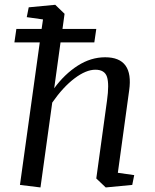

<svg xmlns="http://www.w3.org/2000/svg" viewBox="-20 -783 657 813"><path d="M201.2 -348.6 151.4 10.7 64.5 0 148.4 -603.5H41L49.3 -660.6H156.2L162.1 -700.7L93.3 -710.4L101.6 -752L213.9 -762.7L253.4 -724.6L244.6 -660.6H387.7L379.4 -603.5H236.3L209.5 -409.2Q253.4 -469.2 309.1 -504.9Q364.7 -540.5 425.3 -540.5Q546.9 -540.5 526.9 -399.9L479 -51.3L548.3 -41.5L540 0L427.7 10.7L387.7 -27.3L433.1 -356.9Q442.9 -426.8 433.1 -457.3Q423.3 -487.8 383.8 -487.8Q344.2 -487.8 295.7 -451.2Q247.1 -414.6 201.2 -348.6Z"/></svg>

Font: NoticiaText-Italic
Style: Italic
Weight: 400
Italic angle: -8°
Designer: JM Sole
Foundry: JM Sole
Version: Version 1.003